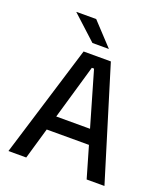

<svg xmlns="http://www.w3.org/2000/svg" viewBox="-149 -928 888 1029"><g transform="rotate(20 295.0 -413.0)"><path d="M21 0 217 -639H372.5L568.5 0H467L301 -572H288.5L122.5 0ZM149 -178.5V-261.5H439.5V-178.5ZM221 -825.5 339 -699V-698H246L108.5 -824V-825.5Z"/></g></svg>

Font: Anek Gujarati Medium Medium
Style: Regular
Weight: 500
Version: Version 1.003